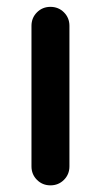

<svg xmlns="http://www.w3.org/2000/svg" viewBox="-20 -565 288 563"><path d="M72.3 -77.1V-489.3Q72.3 -512.7 88.4 -528.8Q104.5 -544.9 127.9 -544.9Q151.4 -544.9 167.5 -528.8Q183.6 -512.7 183.6 -489.3V-77.1Q183.6 -53.7 167.5 -37.6Q151.4 -21.5 127.9 -21.5Q104.5 -21.5 88.4 -37.6Q72.3 -53.7 72.3 -77.1Z"/></svg>

Font: Gen Jyuu Gothic P Medium
Style: Regular
Weight: 500
Designer: [Source Han Sans]
Ryoko NISHIZUKA  (kana & ideographs); Paul D. Hunt (Latin, Greek & Cyrillic); Wenlong ZHANG  (bopomofo
Version: Version 1.002.20150607